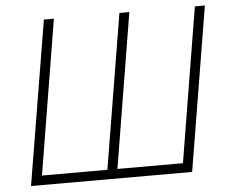

<svg xmlns="http://www.w3.org/2000/svg" viewBox="-52 -788 1011 848"><g transform="rotate(-5 454.0 -364.0)"><path d="M172.4 -727.5H216.8L104 -42H394L507.3 -727.5H551.3L438.5 -42H729L841.8 -727.5H886.2L766.1 0H51.8Z"/></g></svg>

Font: Inter Tight ExtraLight
Style: Italic
Weight: 250
Italic angle: -9.39999°
Designer: Rasmus Andersson
Foundry: rsms
Version: Version 3.004